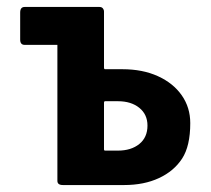

<svg xmlns="http://www.w3.org/2000/svg" viewBox="-20 -532 608 552"><path d="M319 -241H282Q279 -241 279 -236V-103Q279 -99 282 -99H319Q357 -99 380.5 -118Q404 -137 404 -171Q404 -203 380.5 -222Q357 -241 319 -241ZM279 -338Q279 -333 282 -333H332Q390 -333 434 -313Q478 -293 502.5 -258Q527 -223 527 -178Q527 -112 503.5 -76Q480 -40 437 -20Q394 0 337 0H161Q145 0 145 -12V-403H51Q38 -403 38 -418V-496Q38 -512 51 -512H266Q274 -512 277 -506Q279 -503 279 -499Z"/></svg>

Font: Barlow
Style: Bold
Weight: 700
Designer: Jeremy Tribby
Foundry: Jeremy Tribby
Version: Version 1.101 August 23, 2024